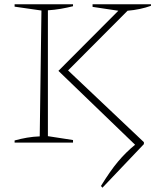

<svg xmlns="http://www.w3.org/2000/svg" viewBox="-20 -664 758 894"><path d="M48 0V-10Q77 -18 106 -23Q135 -28 165 -29L173 -615L48 -633V-644H320V-635Q292 -628 263 -623Q234 -618 203 -616V-30L320 -12V0ZM457 210 450 202Q493 132 529.5 88.5Q566 45 609 10L252 -334L531 -614L411 -632V-644H683V-637Q633 -619 574 -614L297 -336L650 -2V7Z"/></svg>

Font: Piazzolla Thin
Style: Regular
Weight: 100
Designer: Juan Pablo del Peral
Foundry: Huerta Tipografica
Version: Version 1.330